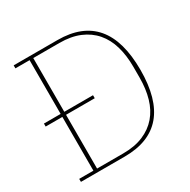

<svg xmlns="http://www.w3.org/2000/svg" viewBox="-157 -847 986 996"><g transform="rotate(-30 336.5 -349.0)"><path d="M50 -18H135V-340H35V-358H135V-680H50V-698H312Q608 -698 608 -349Q608 0 312 0H50ZM157 -18H313Q383 -18 434 -39.5Q485 -61 518.5 -100Q552 -139 568 -194Q584 -249 584 -317V-381Q584 -449 568 -504Q552 -559 518.5 -598Q485 -637 434 -658.5Q383 -680 313 -680H157V-358H329V-340H157Z"/></g></svg>

Font: IBM Plex Serif Thin
Style: Regular
Weight: 100
Designer: Mike Abbink, Paul van der Laan, Pieter van Rosmalen
Foundry: Bold Monday
Version: Version 3.001